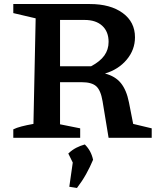

<svg xmlns="http://www.w3.org/2000/svg" viewBox="-20 -684 779 953"><path d="M641 -69 733 -47V0H519L489 -182Q480 -236 457.5 -256Q435 -276 386 -276H218V-355H432Q477 -379 498 -408.5Q519 -438 519 -476Q519 -527 487.5 -556Q456 -585 400 -585H278V-67L378 -47V0H46V-42Q62 -50 87 -56.5Q112 -63 146 -69L157 -593L46 -619V-664H426Q528 -664 589 -619.5Q650 -575 650 -499Q650 -437 609 -388Q568 -339 501 -319Q552 -306 580 -271.5Q608 -237 620 -176ZM324 243 345 96 442 109Q427 145 407.5 180Q388 215 362 249ZM357 155 319 78Q338 60 358.5 49.5Q379 39 401 33Q417 49 427 67.5Q437 86 442 109Z"/></svg>

Font: Piazzolla Thin
Style: Bold
Weight: 700
Version: Version 2.005